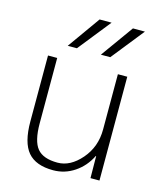

<svg xmlns="http://www.w3.org/2000/svg" viewBox="-114 -836 780 929"><g transform="rotate(15 276.0 -371.5)"><path d="M366 -590H319L436 -753H496ZM199 -590H153L269 -753H329ZM119 -520V-193Q119 -104 149 -67.5Q179 -31 251 -31Q315 -31 369 -93.5Q423 -156 423 -243V-520H470V0H425L424 -110H422Q395 -55 346.5 -22.5Q298 10 240 10Q153 10 113 -37Q73 -84 73 -190V-520Z"/></g></svg>

Font: M PLUS 1p Light
Style: Regular
Weight: 300
Version: Version 1.061